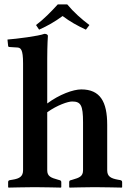

<svg xmlns="http://www.w3.org/2000/svg" viewBox="-20 -852 590 874"><path d="M468 -77V-284C468 -389 436 -445 350 -445C313 -445 250 -422 195 -381V-583C195 -648 198 -688 198 -688C198 -695 191 -698 182 -698C157 -688 55 -675 14 -672L17 -643C17 -640 20 -638 23 -638L55 -636C75 -636 85 -628 85 -563V-77C85 -49 69 -39 37 -34L25 -32C20 -31 17 -29 17 -23V0L19 2C19 2 103 0 138 0C177 0 257 2 257 2L259 0V-23C259 -29 255 -31 251 -32L244 -34C212 -43 195 -49 195 -77V-341C241 -374 290 -390 308 -390C348 -390 358 -373 358 -295V-77C358 -49 341 -43 310 -34L303 -32C298 -31 295 -29 295 -23V0L297 2C297 2 376 0 411 0C450 0 534 2 534 2L536 0V-23C536 -29 532 -31 528 -32L517 -34C484 -40 468 -49 468 -77ZM286 -832H243C212 -798 181 -766 144 -738L158 -717C196 -734 228 -752 265 -779C298 -754 332 -735 371 -717L387 -738C351 -765 316 -796 286 -832Z"/></svg>

Font: Libertinus Serif Semibold
Style: Regular
Weight: 600
Designer: Philipp H. Poll, Khaled Hosny
Foundry: Caleb Maclennan
Version: Version 7.050;RELEASE